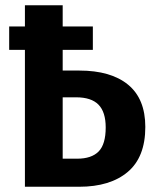

<svg xmlns="http://www.w3.org/2000/svg" viewBox="-20 -712 589 732"><path d="M534 -228Q534 -113 467 -56.5Q400 0 282 0H75V-522H15V-611H75V-692H219V-611H334V-522H219V-443H282Q403 -443 468.5 -389Q534 -335 534 -228ZM383 -226Q383 -285 355.5 -313Q328 -341 270 -341H219V-107H274Q329 -107 356 -134.5Q383 -162 383 -226Z"/></svg>

Font: Fira Sans Condensed SemiBold
Style: Regular
Weight: 600
Width: 3
Designer: bBox Type GmbH & Carrois Corporate GbR & Edenspiekermann AG
Foundry: bBox Type GmbH & Carrois Corporate GbR & Edenspiekermann AG
Version: Version 4.301